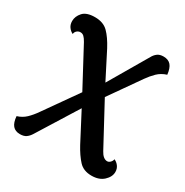

<svg xmlns="http://www.w3.org/2000/svg" viewBox="-165 -842 957 991"><g transform="rotate(30 313.5 -346.5)"><path d="M513 13Q465 13 437.5 -17Q410 -47 384 -95L272 -309L135 -565Q125 -583 116 -591.5Q107 -600 95 -600Q83 -600 74 -592Q65 -584 64 -572Q49 -579 38.5 -593.5Q28 -608 28 -629Q28 -657 49.5 -681Q71 -705 121 -705Q171 -705 199.5 -676.5Q228 -648 255 -597L350 -411L503 -127Q512 -110 523 -101Q534 -92 546 -92Q556 -92 564.5 -101Q573 -110 574 -120Q589 -114 600 -99.5Q611 -85 611 -65Q611 -36 584.5 -11.5Q558 13 513 13ZM86 12Q58 12 43 -5.5Q28 -23 25 -60Q55 -69 76.5 -89.5Q98 -110 118 -139L283 -373L333 -323L146 -23Q136 -7 122.5 2.5Q109 12 86 12ZM341 -331 301 -380 471 -670Q479 -685 492.5 -695.5Q506 -706 529 -706Q558 -706 573 -688.5Q588 -671 592 -634Q560 -624 538.5 -603Q517 -582 498 -555Z"/></g></svg>

Font: Arima Thin SemiBold
Style: Regular
Weight: 600
Version: Version 1.100